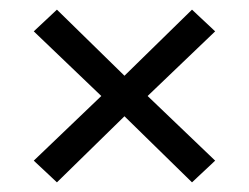

<svg xmlns="http://www.w3.org/2000/svg" viewBox="-20 -507 516 398"><path d="M50 -174 190 -308 50 -442 98 -487 238 -350 378 -487 426 -442 286 -308 426 -174 378 -129 238 -266 98 -129Z"/></svg>

Font: Athiti Medium
Style: Regular
Weight: 500
Designer: CadsonDemak Team
Foundry: CadsonDemak
Version: Version 1.033